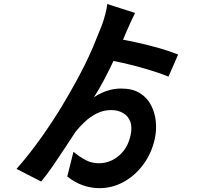

<svg xmlns="http://www.w3.org/2000/svg" viewBox="-20 -865 1040 971"><path d="M593.3 -417.2Q650.2 -417.2 687.4 -394Q724.5 -370.7 744.1 -332.8Q763.7 -294.9 768 -250.5Q772.2 -206.1 763 -163.8Q747.2 -90.7 705.5 -34Q663.8 22.7 606 54.7Q548.2 86.6 482.7 86.6Q439.7 86.6 398.1 71.8Q356.4 56.9 320.2 27.5L351.5 -97.4Q382.6 -71.5 413.2 -55.4Q443.7 -39.3 481 -39.3Q515.1 -39.3 547.7 -55.2Q580.3 -71.1 604.8 -102Q629.4 -132.9 639.8 -178Q649.8 -221.9 638.6 -250.6Q627.4 -279.4 601.5 -293.9Q575.7 -308.4 543.4 -308.4Q503.4 -308.4 469.8 -291.5Q436.2 -274.5 409.5 -249.6Q382.8 -224.6 362.5 -199Q341.3 -167 311.3 -121.1Q281.3 -75.1 249.3 -28.6Q217.3 18 188.3 53L63.6 -10.7Q96 -47.4 127.6 -87.7Q159.3 -128 188.7 -169.4Q218.1 -210.8 245 -251.8Q272 -292.7 294 -329.7Q330 -389.7 357.9 -440.2Q385.8 -490.6 408.8 -537Q431.8 -583.4 452.2 -631.4Q472.5 -679.5 494.1 -734.8Q503.2 -758 511.8 -790.2Q520.4 -822.3 522.4 -844.7L663.3 -799.5Q657 -787.6 648.1 -768.6Q639.2 -749.6 631.2 -731.6Q623.1 -713.6 618.1 -701.6Q592.1 -638.7 563.6 -577.2Q535 -515.6 507.2 -463Q479.5 -410.4 455 -373.1Q470.1 -383.4 491.3 -393.8Q512.6 -404.2 538.9 -410.7Q565.1 -417.2 593.3 -417.2ZM488.2 -567 530 -676Q603 -665 662.7 -652.1Q722.3 -639.2 775.6 -624.3Q828.9 -609.4 880.9 -589.4L832.1 -477.4Q783.1 -497.4 722.4 -515.3Q661.6 -533.2 600.4 -547.1Q539.2 -561 488.2 -567Z"/></svg>

Font: Noto Sans TC Thin
Style: Regular
Weight: 100
Designer: Ryoko NISHIZUKA 西塚涼子 (kana, bopomofo & ideographs); Paul D. Hunt (Latin, Greek & Cyrillic); Sandoll Communications 산돌커뮤니
Foundry: Adobe
Version: Version 2.004-H2;hotconv 1.0.118;makeotfexe 2.5.65603